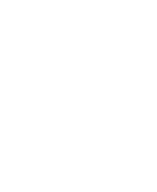

<svg xmlns="http://www.w3.org/2000/svg" viewBox="-182 -805 664 811"><g transform="rotate(-30 150.0 -400.0)"><path d="M200 -250Q200 -250 200 -250Q200 -250 200 -250Q200 -250 200 -250Q200 -250 200 -250Q200 -250 200 -250Q200 -250 200 -250Q200 -250 200 -250Q200 -250 200 -250Q200 -250 200 -250Q200 -250 200 -250Q200 -250 200 -250Q200 -250 200 -250ZM100 -450Q100 -450 100 -450Q100 -450 100 -450Q100 -450 100 -450Q100 -450 100 -450Q100 -450 100 -450Q100 -450 100 -450Q100 -450 100 -450Q100 -450 100 -450Q100 -450 100 -450Q100 -450 100 -450Q100 -450 100 -450Q100 -450 100 -450ZM100 -50Q100 -50 100 -50Q100 -50 100 -50Q100 -50 100 -50Q100 -50 100 -50Q100 -50 100 -50Q100 -50 100 -50Q100 -50 100 -50Q100 -50 100 -50Q100 -50 100 -50Q100 -50 100 -50Q100 -50 100 -50Q100 -50 100 -50ZM200 -450Q200 -450 200 -450Q200 -450 200 -450Q200 -450 200 -450Q200 -450 200 -450Q200 -450 200 -450Q200 -450 200 -450Q200 -450 200 -450Q200 -450 200 -450Q200 -450 200 -450Q200 -450 200 -450Q200 -450 200 -450Q200 -450 200 -450ZM200 -50Q200 -50 200 -50Q200 -50 200 -50Q200 -50 200 -50Q200 -50 200 -50Q200 -50 200 -50Q200 -50 200 -50Q200 -50 200 -50Q200 -50 200 -50Q200 -50 200 -50Q200 -50 200 -50Q200 -50 200 -50Q200 -50 200 -50ZM100 -350Q100 -350 100 -350Q100 -350 100 -350Q100 -350 100 -350Q100 -350 100 -350Q100 -350 100 -350Q100 -350 100 -350Q100 -350 100 -350Q100 -350 100 -350Q100 -350 100 -350Q100 -350 100 -350Q100 -350 100 -350Q100 -350 100 -350ZM100 -250Q100 -250 100 -250Q100 -250 100 -250Q100 -250 100 -250Q100 -250 100 -250Q100 -250 100 -250Q100 -250 100 -250Q100 -250 100 -250Q100 -250 100 -250Q100 -250 100 -250Q100 -250 100 -250Q100 -250 100 -250Q100 -250 100 -250ZM100 -150Q100 -150 100 -150Q100 -150 100 -150Q100 -150 100 -150Q100 -150 100 -150Q100 -150 100 -150Q100 -150 100 -150Q100 -150 100 -150Q100 -150 100 -150Q100 -150 100 -150Q100 -150 100 -150Q100 -150 100 -150Q100 -150 100 -150ZM200 -650Q200 -650 200 -650Q200 -650 200 -650Q200 -650 200 -650Q200 -650 200 -650Q200 -650 200 -650Q200 -650 200 -650Q200 -650 200 -650Q200 -650 200 -650Q200 -650 200 -650Q200 -650 200 -650Q200 -650 200 -650Q200 -650 200 -650ZM100 -750Q100 -750 100 -750Q100 -750 100 -750Q100 -750 100 -750Q100 -750 100 -750Q100 -750 100 -750Q100 -750 100 -750Q100 -750 100 -750Q100 -750 100 -750Q100 -750 100 -750Q100 -750 100 -750Q100 -750 100 -750Q100 -750 100 -750Z"/></g></svg>

Font: TINY 5x3
Style: Regular
Weight: 400
Designer: Jack Halten Fahnestock
Foundry: Velvetyne Type Foundry
Version: Version 1.002